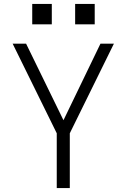

<svg xmlns="http://www.w3.org/2000/svg" viewBox="-20 -951 640 971"><path d="M267 0V-277L44 -730H112L301 -343L488 -730H556L333 -277V0ZM143 -931H242V-828H143ZM360 -931H459V-828H360Z"/></svg>

Font: Tiny ExtraLight
Style: Regular
Weight: 200
Monospace: yes
Designer: Philipp Nurullin, Konstantin Bulenkov
Foundry: JetBrains
Version: Version 2.251; ttfautohint (v1.8.4.7-5d5b)